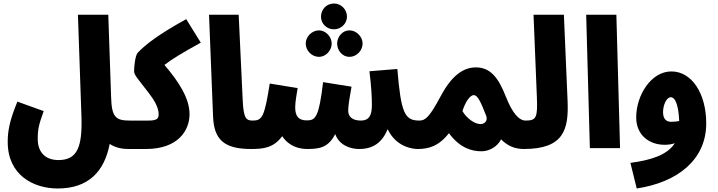

<svg xmlns="http://www.w3.org/2000/svg" viewBox="-20 -844 4089 1094"><path d="M24 -35C24 155 172 230 309 230C484 230 575 133 605 -24C640 0 683 5 710 5C761 5 795 -24 795 -78C795 -120 769 -157 720 -157C639 -157 616 -176 613 -293L597 -760H424L444 -183C450 -7 421 68 313 68C240 68 195 25 195 -52C195 -108 201 -133 229 -211L79 -265C31 -148 24 -91 24 -35Z M710 5H811C1000 5 1060 -106 1060 -193C1060 -283 1000 -377 917 -474C960 -508 1023 -545 1124 -601L1041 -735C884 -648 811 -592 765 -544C751 -529 744 -468 744 -438C744 -416 766 -395 827 -315C858 -275 884 -232 884 -193C884 -166 871 -157 825 -157H720Z M1410 5C1462 5 1495 -27 1495 -78C1495 -120 1469 -157 1420 -157C1384 -157 1368 -167 1363 -271L1340 -760H1171L1194 -181C1199 -53 1252 5 1410 5Z M1883 -677C1924 -677 1957 -710 1957 -749C1957 -790 1924 -824 1883 -824C1840 -824 1809 -790 1809 -749C1809 -710 1840 -677 1883 -677ZM1798 -520C1836 -520 1870 -556 1870 -596C1870 -634 1836 -671 1798 -671C1756 -671 1722 -634 1722 -596C1722 -556 1756 -520 1798 -520ZM1971 -520C2012 -520 2046 -556 2046 -596C2046 -634 2012 -671 1971 -671C1931 -671 1901 -634 1901 -596C1901 -556 1931 -520 1971 -520ZM1410 5C1483 5 1539 -2 1588 -68C1628 -8 1687 5 1732 5C1805 5 1852 -6 1890 -80C1912 -18 1974 5 2026 5C2107 5 2157 -32 2189 -108C2238 -4 2335 5 2360 5C2412 5 2445 -27 2445 -78C2445 -120 2419 -157 2370 -157C2286 -157 2265 -198 2244 -451L2085 -438C2096 -349 2099 -291 2099 -245C2099 -184 2081 -157 2036 -157C1986 -157 1964 -181 1964 -213C1964 -243 1973 -296 1983 -350L1821 -376C1797 -175 1778 -158 1728 -158C1680 -158 1662 -183 1662 -233C1662 -266 1672 -315 1676 -342L1517 -368C1487 -178 1474 -157 1420 -157Z M2360 5C2421 5 2479 -10 2538 -85C2601 0 2669 18 2723 18C2768 18 2814 -8 2835 -50C2873 -12 2914 5 2965 5C3016 5 3050 -30 3050 -78C3050 -120 3024 -157 2975 -157C2937 -157 2899 -200 2862 -294C2818 -407 2771 -460 2691 -460C2614 -460 2549 -405 2491 -296C2428 -178 2404 -157 2370 -157ZM2615 -211C2630 -259 2656 -302 2680 -302C2700 -302 2718 -268 2750 -185C2761 -156 2742 -137 2717 -137C2686 -137 2640 -168 2615 -211Z M2965 5C3194 5 3221 -108 3214 -270L3193 -760H3020L3039 -292C3044 -174 3036 -157 2975 -157Z M3341 0H3513L3492 -760H3320Z M3608 230C3840 195 4004 67 4004 -141C4004 -313 3921 -436 3807 -437C3690 -438 3605 -301 3605 -175C3605 -76 3677 -19 3767 -19C3789 -19 3808 -22 3825 -28C3781 41 3685 69 3572 84ZM3758 -205C3758 -246 3778 -290 3802 -290C3832 -290 3847 -230 3850 -155C3834 -151 3818 -150 3804 -150C3773 -150 3758 -170 3758 -205Z"/></svg>

Font: Noto Sans Arabic UI XCn Bk
Style: Regular
Weight: 900
Width: 2
Designer: Monotype Design Team, Nadine Chahine and Nizar Qandah
Foundry: Monotype Imaging Inc.
Version: Version 2.010